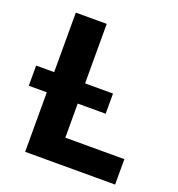

<svg xmlns="http://www.w3.org/2000/svg" viewBox="-132 -836 872 943"><g transform="rotate(20 304.0 -364.0)"><path d="M104 0H574.2V-132.8H265.6V-311H411.6V-416.5H265.6V-727.5H104V-416.5H9.8V-311H104Z"/></g></svg>

Font: Raveo
Style: Bold
Weight: 700
Designer: Jakub Foglar, Rasmus Andersson (Inter)
Foundry: Jakubfoglar.com
Version: Version 1.100;Glyphs 3.2.3 (3260)